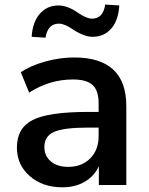

<svg xmlns="http://www.w3.org/2000/svg" viewBox="-20 -796 639 826"><path d="M248 9.8Q163.1 9.8 107.9 -38.6Q52.7 -86.9 52.7 -161.1Q52.7 -245.1 120.6 -279.8Q188.5 -314.5 359.4 -314.5H404.3V-351.6Q404.3 -406.2 378.4 -430.2Q352.5 -454.1 293.9 -454.1Q192.4 -454.1 105.5 -397.5L69.3 -485.4Q111.3 -513.7 174.3 -531.2Q237.3 -548.8 298.8 -548.8Q523.4 -548.8 523.4 -339.8V0H405.3V-81.1Q385.7 -38.1 344.7 -14.2Q303.7 9.8 248 9.8ZM116.2 -637.7Q120.1 -701.2 151.4 -736.8Q182.6 -772.5 231.4 -772.5Q270.5 -772.5 315.4 -741.2Q351.6 -715.8 376 -715.8Q423.8 -715.8 432.6 -776.4L493.2 -772.5Q489.3 -708 458.5 -672.9Q427.7 -637.7 377.9 -637.7Q341.8 -637.7 293 -669.9Q257.8 -694.3 233.4 -694.3Q185.5 -694.3 175.8 -633.8ZM170.9 -164.1Q170.9 -125 198.7 -101.6Q226.6 -78.1 273.4 -78.1Q332 -78.1 368.2 -114.7Q404.3 -151.4 404.3 -210V-247.1H360.4Q253.9 -247.1 212.4 -228.5Q170.9 -210 170.9 -164.1Z"/></svg>

Font: Min Sans SemiBold
Style: Regular
Weight: 600
Designer: Jinseong-Kim, NotoSansCJK, Nunito
Foundry: Jinseong-Kim
Version: Version 1.400;Glyphs 3.1.2 (3151)